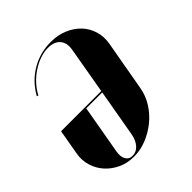

<svg xmlns="http://www.w3.org/2000/svg" viewBox="-158 -600 706 706"><g transform="rotate(-45 194.5 -247.5)"><path d="M330 -150Q324 -117 305.5 -88Q287 -59 260.5 -37.5Q234 -16 202 -3Q170 10 136 10Q102 10 74 -3Q46 -16 26.5 -37.5Q7 -59 -2 -88Q-11 -117 -5 -149L12 -246H221L253 -430Q258 -461 242.5 -479Q227 -497 195 -497Q174 -497 152.5 -489.5Q131 -482 110.5 -468.5Q90 -455 73.5 -437Q57 -419 46 -398L40 -400Q68 -450 114.5 -477.5Q161 -505 217 -505Q254 -505 283.5 -492.5Q313 -480 333 -459Q353 -438 362 -409Q371 -380 365 -347ZM104 -52Q99 -26 107.5 -11Q116 4 134 4Q154 4 168 -11.5Q182 -27 187 -52L220 -240H137Z"/></g></svg>

Font: Moniqa Black Ita Display
Style: Italic
Weight: 900
Italic angle: -10°
Designer: Rajesh Rajput
Foundry: Rajesh Rajput
Version: Version 1.000